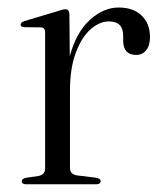

<svg xmlns="http://www.w3.org/2000/svg" viewBox="-20 -478 422 498"><path d="M160 -441 161 -332Q177.5 -394 213 -426.2Q248.5 -458.5 287.5 -458.5Q326 -458.5 347.5 -437.5Q369 -416.5 369 -382Q369 -359.5 359 -347.5Q349 -335.5 333.5 -335.5Q300 -335.5 299.5 -371.5V-385.5Q299.5 -422.5 262.5 -422.5Q238.5 -422.5 215.2 -402.2Q192 -382 176.8 -341.8Q161.5 -301.5 161.5 -242.5V-42.5Q161.5 -25.5 180.5 -23L229 -17Q241 -15 241 -8Q241 0 229 0H48Q36.5 0 36.5 -8Q36.5 -14.5 48 -17L79.5 -21.5Q97 -25 97 -41V-394.5Q97 -406.5 86 -407L42.5 -407.5Q33.5 -408 33.5 -414.5Q33.5 -420 44 -423.5L127.5 -448.5Q143 -454 149.5 -454Q159.5 -454 160 -441Z"/></svg>

Font: Fraunces 72pt S000 Light
Style: Regular
Weight: 300
Version: Version 1.000; ttfautohint (v1.8.3)